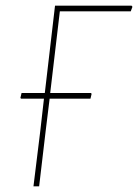

<svg xmlns="http://www.w3.org/2000/svg" viewBox="-20 -657 487 677"><path d="M301 -329 303 -326 299 -309H155L141 -195L118 0H98L122 -195L135 -309H54L52 -312L56 -329H138L174 -637H444L447 -633L441 -617H191L157 -329Z"/></svg>

Font: Alegreya Sans Thin
Style: Italic
Weight: 100
Italic angle: -7°
Designer: Juan Pablo del Peral
Foundry: Huerta Tipografica
Version: Version 2.007